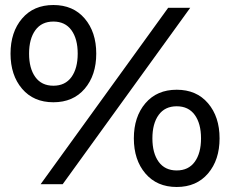

<svg xmlns="http://www.w3.org/2000/svg" viewBox="-20 -735 918 766"><path d="M193 -715Q272 -715 318 -661Q364 -607 364 -521Q364 -435 318 -381Q272 -327 193 -327Q114 -327 68 -381Q22 -435 22 -521Q22 -607 68 -661Q114 -715 193 -715ZM142 0 651 -704H739L230 0ZM193 -649Q146 -649 121 -614.5Q96 -580 96 -521Q96 -462 121 -427.5Q146 -393 193 -393Q240 -393 265 -427.5Q290 -462 290 -521Q290 -580 265 -614.5Q240 -649 193 -649ZM685 11Q606 11 560 -43Q514 -97 514 -183Q514 -269 560 -323Q606 -377 685 -377Q764 -377 810 -323Q856 -269 856 -183Q856 -97 810 -43Q764 11 685 11ZM685 -55Q732 -55 757 -89.5Q782 -124 782 -183Q782 -242 757 -276.5Q732 -311 685 -311Q638 -311 613 -276.5Q588 -242 588 -183Q588 -124 613 -89.5Q638 -55 685 -55Z"/></svg>

Font: Prodigy Sans
Style: Regular
Weight: 400
Designer: Wei Huang
Foundry: Wei Huang
Version: Version 1.003; ttfautohint (v1.8.3)